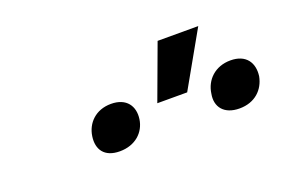

<svg xmlns="http://www.w3.org/2000/svg" viewBox="-44 -930 629 429"><g transform="rotate(-20 270.0 -715.5)"><path d="M299.7 -687.5H370.7L444.6 -818.2H348ZM137.8 -667.6C133.5 -637.8 147.7 -615.1 184.7 -615.1C221.6 -615.1 245.7 -637.8 250 -667.6C254.3 -697.4 238.6 -721.6 201.7 -721.6C164.8 -721.6 142 -697.4 137.8 -667.6ZM420.5 -666.2C414.8 -636.4 431.8 -613.6 468.8 -613.6C505.7 -613.6 528.4 -636.4 534.1 -666.2C538.4 -697.4 522.7 -721.6 485.8 -721.6C448.9 -721.6 424.7 -697.4 420.5 -666.2Z"/></g></svg>

Font: Margiela Sans
Style: Italic
Weight: 400
Italic angle: -9.39999°
Designer: Stefan Endress, Andreas Faust
Version: Version 1.100;FEAKit 1.0